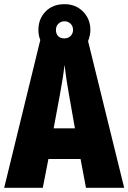

<svg xmlns="http://www.w3.org/2000/svg" viewBox="-20 -900 615 920"><path d="M575 0H392L366 -138H212L185 0H0L173 -708Q164 -731 164 -756Q164 -810 198.5 -845Q233 -880 289 -880Q343 -880 378 -844.5Q413 -809 413 -757Q413 -730 402 -703ZM248 -757Q248 -738 258.5 -727Q269 -716 289 -716Q306 -716 318 -727.5Q330 -739 330 -757Q330 -775 318 -786.5Q306 -798 289 -798Q272 -798 260 -786.5Q248 -775 248 -757ZM339 -285 311 -444Q299 -509 289 -589Q283 -531 267 -446L237 -285Z"/></svg>

Font: Noto Sans UI CondBlack
Style: Regular
Weight: 900
Width: 3
Designer: Monotype Design Team
Foundry: Monotype Imaging Inc.
Version: Version 1.001